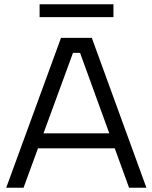

<svg xmlns="http://www.w3.org/2000/svg" viewBox="-20 -877 712 897"><path d="M165 -857H510V-797H165ZM354 -630H321L90 0H9L265 -700H409L664 0H583ZM134 -254H542V-184H134Z"/></svg>

Font: Albert Sans
Style: Regular
Weight: 400
Designer: Andreas Rasmussen
Foundry: a.Foundry
Version: Version 1.025